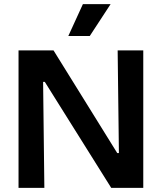

<svg xmlns="http://www.w3.org/2000/svg" viewBox="-20 -902 778 922"><path d="M69 0V-660H237L543 -167H551L545 -660H668V0H514L195 -509H187L193 0ZM411 -729H308L378 -882H511Z"/></svg>

Font: Bricolage Grotesque 36pt SemiBold
Style: Regular
Weight: 600
Designer: Mathieu Triay
Foundry: Atelier Triay
Version: Version 1.001;gftools[0.9.33.dev8+g029e19f]